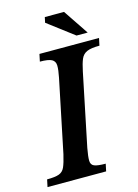

<svg xmlns="http://www.w3.org/2000/svg" viewBox="-141 -897 692 965"><g transform="rotate(-15 205.0 -414.5)"><path d="M288 0H-17L-9 -38Q33 -38 53.5 -45.5Q74 -53 83.5 -74.5Q93 -96 103 -139L181 -516Q189 -555 188.5 -577.5Q188 -600 170.5 -609.5Q153 -619 109 -619L117 -657H427L419 -619Q375 -619 353.5 -609.5Q332 -600 322.5 -577.5Q313 -555 305 -516L227 -138Q219 -95 219.5 -73.5Q220 -52 237.5 -45Q255 -38 296 -38ZM379 -698H321L185 -801L191 -829H291Z"/></g></svg>

Font: STIX Two Text SemiBold
Style: Italic
Weight: 600
Italic angle: -12°
Designer: Ross Mills, John Hudson & Paul Hanslow, Tiro Typeworks Ltd; with prior portions MicroPress Inc. and Coen Hoffman, Elsevi
Foundry: Tiro Typeworks Ltd
Version: Version 2.13 b171